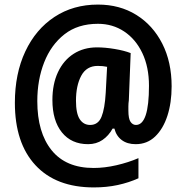

<svg xmlns="http://www.w3.org/2000/svg" viewBox="-20 -736 814 839"><path d="M730 -359Q730 -287 711.5 -230Q693 -173 658 -139.5Q623 -106 573 -106Q536 -106 512 -124Q488 -142 480 -174H472Q455 -143 428 -124.5Q401 -106 365 -106Q292 -106 250.5 -157.5Q209 -209 209 -299Q209 -369 233.5 -421Q258 -473 302 -501Q346 -529 404 -529Q439 -529 481 -522Q523 -515 551 -504L543 -298Q541 -284 541 -271Q541 -258 541 -253Q541 -217 550.5 -203.5Q560 -190 574 -190Q631 -190 631 -361Q631 -443 602 -504Q573 -565 522.5 -598.5Q472 -632 408 -632Q320 -632 261.5 -586Q203 -540 173 -463.5Q143 -387 143 -294Q143 -157 205.5 -79.5Q268 -2 389 -2Q437 -2 489 -14Q541 -26 585 -45V43Q543 62 494.5 72.5Q446 83 390 83Q225 83 135 -14Q45 -111 45 -287Q45 -414 90.5 -511Q136 -608 218 -662Q300 -716 408 -716Q503 -716 575.5 -671Q648 -626 689 -545.5Q730 -465 730 -359ZM312 -296Q312 -240 328.5 -215Q345 -190 374 -190Q409 -190 423.5 -225.5Q438 -261 442 -331L448 -444Q439 -446 429 -447Q419 -448 407 -448Q358 -448 335 -405Q312 -362 312 -296Z"/></svg>

Font: Noto Sans Kannada Condensed
Style: Bold
Weight: 700
Width: 3
Designer: Jelle Bosma - Monotype Design Team
Foundry: Monotype Imaging Inc.
Version: Version 2.005; ttfautohint (v1.8.4.7-5d5b)